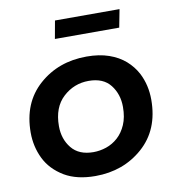

<svg xmlns="http://www.w3.org/2000/svg" viewBox="-82 -799 798 876"><g transform="rotate(-10 317.0 -360.5)"><path d="M514 -643H216L231 -726H530ZM290 5Q204.5 5 147.5 -28.5Q87.5 -64.5 60.2 -120.5Q33 -176.5 33 -241Q33 -379 123 -459Q213 -539 344 -539Q402.5 -539 447 -523.5Q491.5 -508 522.5 -480.8Q553.5 -453.5 572.5 -417.5Q601 -361.5 601 -294Q601 -155 510.5 -75Q420 5 290 5ZM300 -104Q330 -104 359.8 -114Q389.5 -124 413.8 -145.8Q438 -167.5 453 -201.8Q468 -236 468 -284Q468 -343 435 -385.5Q402 -428 334 -428Q266 -428 215.5 -381.5Q165 -335 165 -248Q165 -188 199 -146Q233 -104 300 -104Z"/></g></svg>

Font: Argentum Sans Medium
Style: Italic
Weight: 500
Italic angle: -11°
Designer: Julieta Ulanovsky (font), Cristiano Sobral (main changes and remaster)
Foundry: Julieta Ulanovsky (font), Cristiano Sobral (main changes and remaster)
Version: Version 2.007;June 15, 2022;FontCreator 14.0.0.2814 64-bit; 